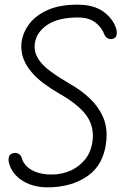

<svg xmlns="http://www.w3.org/2000/svg" viewBox="-20 -798 541 824"><path d="M183 6Q142 6 107.5 -7Q73 -20 50 -43.5Q27 -67 19 -97Q15 -111 18 -123.5Q21 -136 34 -140Q47 -144 58.5 -138.5Q70 -133 74 -118Q79 -100 95 -84Q111 -68 138 -58.5Q165 -49 202 -49Q244 -49 282 -65.5Q320 -82 346.5 -115.5Q373 -149 378 -201Q383 -260 348.5 -305.5Q314 -351 235 -396Q200 -416 169 -439Q138 -462 115 -489Q92 -516 80.5 -546.5Q69 -577 72 -613Q77 -657 105 -694.5Q133 -732 184.5 -755Q236 -778 312 -778Q382 -778 423 -748.5Q464 -719 478 -677Q483 -661 480.5 -648.5Q478 -636 466 -632Q454 -628 443.5 -633Q433 -638 428 -650Q416 -682 388 -702.5Q360 -723 315 -723Q230 -723 182.5 -691Q135 -659 129 -608Q126 -575 143.5 -546.5Q161 -518 196.5 -492Q232 -466 280 -438Q328 -411 365.5 -375.5Q403 -340 422.5 -295Q442 -250 436 -192Q426 -92 356.5 -43Q287 6 183 6Z"/></svg>

Font: Edu SA Beginner
Style: Regular
Weight: 400
Designer: Tina and Corey Anderson
Foundry: Google for Education
Version: Version 1.003